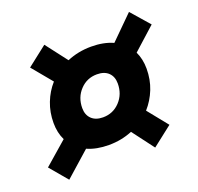

<svg xmlns="http://www.w3.org/2000/svg" viewBox="-104 -739 818 793"><g transform="rotate(-20 305.0 -342.5)"><path d="M274.9 -138.2Q220.7 -138.2 180.2 -156.2L71.3 -59.6L5.9 -137.2L106.9 -225.1Q90.3 -258.8 90.3 -301.8Q90.3 -348.6 106.2 -389.6Q122.1 -430.7 150.4 -462.4L77.6 -550.3L165 -618.7L237.3 -524.4Q286.6 -545.4 343.8 -545.4Q398.4 -545.4 439.5 -526.9L540 -626.5L610.4 -545.9L512.2 -457.5Q528.3 -423.8 528.3 -381.8Q528.3 -334 512 -292.7Q495.6 -251.5 466.8 -219.2L537.6 -131.3L450.2 -63L378.4 -158.2Q330.1 -138.2 274.9 -138.2ZM291 -253.9Q335.4 -253.9 365.5 -285.9Q395.5 -317.9 395.5 -364.7Q395.5 -395 377.4 -412.4Q359.4 -429.7 327.1 -429.7Q282.7 -429.7 252.7 -397.7Q222.7 -365.7 222.7 -318.8Q222.7 -289.1 240.7 -271.5Q258.8 -253.9 291 -253.9Z"/></g></svg>

Font: Cascadia Mono
Style: Bold Italic
Weight: 700
Italic angle: -10°
Monospace: yes
Designer: Aaron Bell
Foundry: Saja Typeworks
Version: Version 2404.023; ttfautohint (v1.8.4)